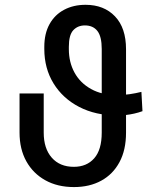

<svg xmlns="http://www.w3.org/2000/svg" viewBox="-20 -757 663 787"><path d="M559.6 -380.4 564 -301.3Q547.9 -295.4 530.5 -291.5Q513.2 -287.6 495.8 -285.6Q478.5 -283.7 461.4 -283.7Q372.1 -283.7 304.7 -318.6Q237.3 -353.5 199.5 -415Q161.6 -476.6 161.6 -556.6V-564.9Q161.6 -619.6 183.1 -658.2Q204.6 -696.8 242.9 -717Q281.2 -737.3 330.6 -737.3Q406.2 -737.3 451.4 -689.9Q496.6 -642.6 496.6 -555.2V-213.4Q496.6 -142.1 469.7 -92.3Q442.9 -42.5 395 -16.4Q347.2 9.8 283.2 9.8Q215.8 9.8 165.8 -18.1Q115.7 -45.9 87.9 -95.9Q60.1 -146 60.1 -213.4V-374H159.2V-213.4Q159.2 -148.4 192.1 -110.8Q225.1 -73.2 282.7 -73.2Q335.4 -73.2 366.2 -108.2Q397 -143.1 397 -213.4V-556.2Q397 -607.4 379.2 -630.1Q361.3 -652.8 328.1 -652.8Q298.8 -652.8 280.5 -633.3Q262.2 -613.8 262.2 -565.4V-555.2Q262.2 -502 285.4 -459.5Q308.6 -417 353.3 -392.1Q397.9 -367.2 461.4 -367.2Q473.6 -367.2 485.8 -368.2Q498 -369.1 510.5 -370.8Q522.9 -372.6 535.2 -375Q547.4 -377.4 559.6 -380.4Z"/></svg>

Font: Inter 20pt
Style: Regular
Weight: 400
Version: Version 4.001;git-66647c0bb